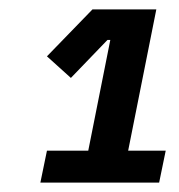

<svg xmlns="http://www.w3.org/2000/svg" viewBox="-20 -718 382 409"><path d="M319 -329 333 -397H253L313 -698H177L80 -598L131 -552L209 -633H215L168 -397H80L66 -329Z"/></svg>

Font: Braiins Sans SemiBold
Style: Italic
Weight: 600
Italic angle: -11.31°
Designer: Mike Abbink, Paul van der Laan, Pieter van Rosmalen, Jiri Chlebus, Lubos Buracinsky
Foundry: Bold Monday, Sudetype
Version: Version 1.000;hotconv 1.0.109;makeotfexe 2.5.65596